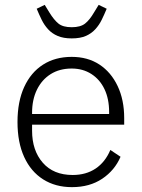

<svg xmlns="http://www.w3.org/2000/svg" viewBox="-20 -758 583 790"><path d="M276 12Q208 12 157.5 -20Q107 -52 79.5 -112Q52 -172 52 -256Q52 -340 79.5 -400Q107 -460 157 -492Q207 -524 275 -524Q341 -524 389 -492.5Q437 -461 464 -404Q491 -347 491 -272V-245H112V-220Q112 -139 156 -88.5Q200 -38 279 -38Q334 -38 373.5 -64.5Q413 -91 434 -141L476 -113Q452 -57 400.5 -22.5Q349 12 276 12ZM275 -476Q225 -476 188.5 -453Q152 -430 132 -389Q112 -348 112 -294V-289H429V-297Q429 -351 410 -391Q391 -431 356 -453.5Q321 -476 275 -476ZM275 -600Q241 -600 217.5 -610Q194 -620 178 -637.5Q162 -655 151.5 -676.5Q141 -698 131 -722L164 -738L183 -707Q202 -676 220.5 -661Q239 -646 275 -646Q311 -646 330 -661Q349 -676 367 -707L386 -738L419 -722Q409 -698 398.5 -676.5Q388 -655 372 -637.5Q356 -620 333 -610Q310 -600 275 -600Z"/></svg>

Font: IBM Plex Sans Light
Style: Regular
Weight: 300
Designer: Mike Abbink, Paul van der Laan, Pieter van Rosmalen
Foundry: Bold Monday
Version: Version 3.201